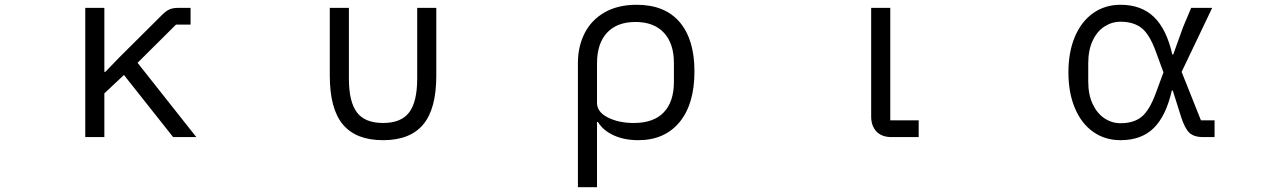

<svg xmlns="http://www.w3.org/2000/svg" viewBox="-20 -574 5320 804"><path d="M337 0V-541H417V-273H421L482 -336L659 -512Q675 -528 689.5 -534.5Q704 -541 725 -541H778V-471H717L556 -311L802 0H705L499 -260L417 -183V0Z M1361 -257V-541H1441V-245Q1441 -148 1474.5 -103.5Q1508 -59 1584 -59Q1660 -59 1693.5 -103.5Q1727 -148 1727 -245V-541H1807V-257Q1807 -118 1752 -52.5Q1697 13 1584 13Q1471 13 1416 -52.5Q1361 -118 1361 -257Z M2400 -310Q2400 -379 2428 -434.5Q2456 -490 2511.5 -522Q2567 -554 2646 -554Q2764 -554 2826 -481.5Q2888 -409 2888 -275Q2888 -138 2825.5 -62.5Q2763 13 2653 13Q2595 13 2550.5 -7Q2506 -27 2484 -63H2480V210H2400ZM2802 -231V-310Q2802 -392 2760 -437Q2718 -482 2641 -482Q2564 -482 2522 -437Q2480 -392 2480 -309V-143Q2480 -105 2525.5 -82Q2571 -59 2634 -59Q2717 -59 2759.5 -103.5Q2802 -148 2802 -231Z M3713 0Q3672 0 3650 -23.5Q3628 -47 3628 -86V-541H3708V-70H3827V0Z M4454 -271Q4454 -356 4481 -420Q4508 -484 4557.5 -519Q4607 -554 4672 -554Q4759 -554 4812 -503Q4865 -452 4889 -346H4893L4934 -460L4968 -541H5056L4928 -273L5009 -70H5066V0H5018Q4979 0 4960 -18.5Q4941 -37 4926 -84L4891 -195H4887Q4863 -89 4811.5 -38Q4760 13 4672 13Q4607 13 4557.5 -22Q4508 -57 4481 -121.5Q4454 -186 4454 -271ZM4820 -184 4852 -271 4820 -358Q4794 -430 4760.5 -456.5Q4727 -483 4672 -483Q4636 -483 4605 -463Q4574 -443 4555.5 -403.5Q4537 -364 4537 -309V-233Q4537 -178 4555.5 -138.5Q4574 -99 4605 -78.5Q4636 -58 4672 -58Q4727 -58 4760 -84.5Q4793 -111 4820 -184Z"/></svg>

Font: PlemolJP
Style: Regular
Weight: 400
Monospace: yes
Version: v2.0.4; ttfautohint (v1.8.4.7-5d5b-dirty) -l 6 -r 45 -G 200 